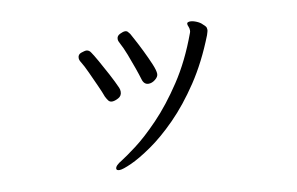

<svg xmlns="http://www.w3.org/2000/svg" viewBox="-60 -575 1120 723"><g transform="rotate(-10 500.0 -213.5)"><path d="M546 -290Q546 -279 533.5 -269Q521 -259 508 -259Q490 -259 484 -281Q479 -298 469.5 -325Q460 -352 449 -380.5Q438 -409 427 -429Q422 -437 422 -445Q422 -457 434.5 -463Q447 -469 454 -469Q461 -469 464.5 -465Q468 -461 472 -456Q473 -454 484.5 -433Q496 -412 510 -383.5Q524 -355 535 -329Q546 -303 546 -290ZM748 -443Q754 -438 757.5 -433.5Q761 -429 761 -421Q761 -417 759.5 -412.5Q758 -408 756 -401Q718 -304 669 -230.5Q620 -157 568.5 -105Q517 -53 470 -20.5Q423 12 389.5 27Q356 42 344 42Q332 42 332 35Q332 23 358 8Q376 -3 416 -33Q456 -63 506.5 -115.5Q557 -168 607 -243.5Q657 -319 694 -420Q696 -424 696 -430Q696 -438 693 -444.5Q690 -451 690 -455Q690 -460 694 -461.5Q698 -463 702 -463Q713 -463 727 -457Q741 -451 748 -443ZM337 -240Q331 -257 318.5 -284.5Q306 -312 293.5 -339.5Q281 -367 271 -383Q265 -392 265 -400Q265 -414 279 -418.5Q293 -423 297 -423Q309 -423 316 -411Q323 -401 337.5 -375.5Q352 -350 368.5 -319Q385 -288 396 -263Q399 -256 399 -248Q399 -232 385 -224.5Q371 -217 361 -217Q352 -217 347 -223.5Q342 -230 337 -240Z"/></g></svg>

Font: Klee One SemiBold
Style: Regular
Weight: 600
Designer: Fontworks Inc.
Foundry: Fontworks Inc.
Version: Version 1.00;January 12, 2022;FontCreator 13.0.0.2683 64-bit